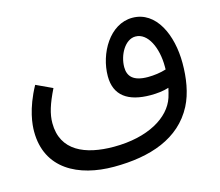

<svg xmlns="http://www.w3.org/2000/svg" viewBox="-89 -530 953 833"><g transform="rotate(-15 387.0 -114.0)"><path d="M326 188C490 188 626 142 691 17C719 -37 729 -104 729 -170C729 -296 676 -416 569 -416C467 -416 401 -300 401 -198C401 -112 458 -71 560 -71C588 -71 617 -74 642 -82C639 -68 635 -53 631 -40C604 42 502 104 348 104C220 104 116 61 116 -64C116 -105 129 -147 160 -210L87 -244C35 -149 30 -79 30 -49C30 119 167 188 326 188ZM480 -218C480 -272 514 -334 561 -334C617 -334 651 -259 651 -176C651 -171 651 -166 651 -162C626 -154 596 -150 569 -150C504 -150 480 -176 480 -218Z"/></g></svg>

Font: Noto Sans Arabic
Style: Regular
Weight: 400
Designer: Monotype Design Team, Nadine Chahine, Nizar Qandah and Khaled Hosny
Foundry: Monotype Imaging Inc.
Version: Version 2.012